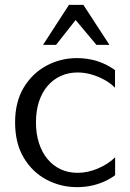

<svg xmlns="http://www.w3.org/2000/svg" viewBox="-20 -750 534 786"><path d="M295.1 16.1Q228.4 16.1 170.5 -14.5Q112.7 -45 77.2 -104.2Q41.8 -163.4 41.8 -249.2Q41.8 -333.1 77.3 -391.8Q112.8 -450.5 170.6 -481.3Q228.4 -512.2 295 -512.2Q337.3 -512.2 376.9 -500.1Q416.4 -488 450.8 -463V-390.9Q432.2 -409.8 406.7 -423.7Q381.3 -437.5 353.4 -445.4Q325.5 -453.3 298.1 -453.3Q259.7 -453.3 228.3 -438.8Q196.9 -424.4 174.2 -397.6Q151.5 -370.8 139.4 -333.3Q127.2 -295.8 127.2 -249.3Q127.2 -202.9 139.3 -165Q151.4 -127 173.9 -99.6Q196.4 -72.2 227.8 -57.3Q259.2 -42.5 297.9 -42.5Q339 -42.5 380.6 -60.1Q422.3 -77.8 451.3 -105.9V-32.7Q428.6 -16.1 403.5 -5.4Q378.4 5.3 351.5 10.7Q324.6 16.1 295.1 16.1ZM156.1 -566.2 262.4 -730.2H321.2L428.1 -566.2H374.9L289.6 -668L209.4 -566.2Z"/></svg>

Font: Russolo 10pt ExtraLight
Style: Regular
Weight: 200
Designer: Micah Stupak-Hahn
Version: Version 1.000